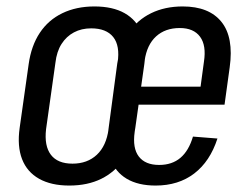

<svg xmlns="http://www.w3.org/2000/svg" viewBox="-20 -568 775 596"><path d="M195 8Q139 8 101.5 -13Q64 -34 48.5 -74Q33 -114 41 -171L69 -369Q77 -426 103.5 -466Q130 -506 173.5 -527Q217 -548 273 -548Q330 -548 367 -527Q404 -506 420 -466Q436 -426 428 -369L400 -171Q392 -114 364.5 -74Q337 -34 294.5 -13Q252 8 195 8ZM205 -60Q251 -60 280.5 -87.5Q310 -115 317 -167L345 -373Q353 -426 331.5 -453Q310 -480 263 -480Q233 -480 209.5 -467.5Q186 -455 171 -431.5Q156 -408 152 -373L123 -167Q117 -115 138 -87.5Q159 -60 205 -60ZM463 8Q409 8 373.5 -13Q338 -34 323.5 -74Q309 -114 317 -169L344 -371Q353 -427 379.5 -466.5Q406 -506 449 -527Q492 -548 547 -548Q629 -548 667.5 -500Q706 -452 693 -359L677 -243H395L403 -299H617L598 -265L613 -376Q621 -427 601 -454Q581 -481 538 -481Q493 -481 464.5 -455Q436 -429 429 -380L398 -158Q391 -108 411 -82Q431 -56 474 -56Q514 -56 540 -78Q566 -100 579 -144L655 -138Q632 -67 583 -29.5Q534 8 463 8Z"/></svg>

Font: Pathway Extreme Condensed
Style: Italic
Weight: 400
Width: 3
Italic angle: -8°
Version: Version 1.001;gftools[0.9.26]